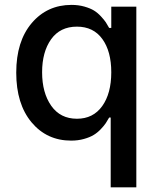

<svg xmlns="http://www.w3.org/2000/svg" viewBox="-20 -573 657 797"><path d="M545.9 204.6H439.5V-85H433.1Q425.8 -71.8 418.9 -61.5Q412.1 -51.3 398.2 -36.6Q384.3 -22 368.4 -12.5Q352.5 -2.9 328.1 3.9Q303.7 10.7 275.4 10.7Q174.3 10.7 110.8 -65.4Q47.4 -141.6 47.4 -271.5Q47.4 -401.4 111.6 -477.1Q175.8 -552.7 276.9 -552.7Q305.7 -552.7 330.3 -545.7Q355 -538.6 370.1 -529.3Q385.3 -520 399.2 -504.9Q413.1 -489.7 419.2 -480.5Q425.3 -471.2 433.1 -457H441.9V-545.4H545.9ZM441.9 -272.9Q441.9 -359.9 404.8 -411.1Q367.7 -462.4 299.3 -462.4Q229.5 -462.4 192.1 -409.9Q154.8 -357.4 154.8 -272.9Q154.8 -188 192.6 -134Q230.5 -80.1 299.3 -80.1Q366.7 -80.1 404.3 -132.6Q441.9 -185.1 441.9 -272.9Z"/></svg>

Font: Karasuma Gothic
Style: Regular
Weight: 500
Designer: Rasmus Andersson / Ryoko Nishizuka
Foundry: Genbu
Version: Version 1.00